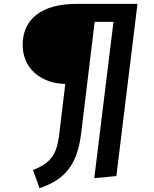

<svg xmlns="http://www.w3.org/2000/svg" viewBox="-20 -711 803 1000"><path d="M320 -274Q267 -275 226 -291.5Q185 -308 156.5 -335Q128 -362 113 -398.5Q98 -435 98 -477Q98 -578 170.5 -634.5Q243 -691 384 -691H696L586 206L471 217L571 -597H473L403 -19Q395 46 378.5 92.5Q362 139 335 173Q308 207 271 230Q234 253 186 269L152 175Q184 162 207.5 147Q231 132 247 111.5Q263 91 272.5 64Q282 37 287 1Z"/></svg>

Font: Xgbmvzvtohvqztyvzapvmeyoton
Style: Regular
Weight: 500
Italic angle: -8°
Designer: Carrois Corporate & Edenspiekermann
Foundry: Carrois Corporate GbR & Edenspiekermann AG
Version: Version 2.001